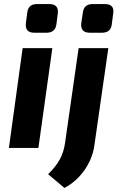

<svg xmlns="http://www.w3.org/2000/svg" viewBox="-20 -732 591 950"><path d="M239 -494 170 0H24L92 -494ZM224 -712Q248 -712 258.5 -700Q269 -688 266 -665L259 -611Q253 -570 210 -570H150Q103 -570 108 -617L115 -670Q120 -712 163 -712ZM516 -494 448 -20Q443 25 423 67Q403 109 371.5 142.5Q340 176 299 198L218 130Q257 92 276.5 55.5Q296 19 302 -26L369 -494ZM499 -712Q523 -712 533.5 -700Q544 -688 540 -665L533 -611Q528 -570 484 -570H425Q377 -570 382 -617L390 -670Q395 -712 439 -712Z"/></svg>

Font: Exo 2
Style: Bold Italic
Weight: 700
Italic angle: -8°
Designer: Natanael Gama
Foundry: Natanael Gama
Version: Version 2.010